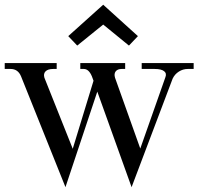

<svg xmlns="http://www.w3.org/2000/svg" viewBox="-48 -767 840 813"><path d="M229 25 41 -444Q28 -475 -3 -475H-28V-500H192V-475H177Q155 -475 145 -465Q135 -455 140 -438L260 -137L348 -425L341 -444Q328 -475 307 -475H292V-500H482V-475H467Q450 -475 442 -465Q434 -455 439 -438L546 -138L652 -439Q659 -456 647 -465.5Q635 -475 607 -475H552V-500H772V-475H747Q727 -475 709.5 -464Q692 -453 683 -434L509 26V25L364 -379L229 26ZM389 -747 536 -614 498 -574 389 -663 279 -574 241 -614Z"/></svg>

Font: Bentinck
Style: Regular
Weight: 400
Designer: Jörg Drees
Foundry: Jörg Drees
Version: Version 1.000; ttfautohint (v1.8.4.7-5d5b)